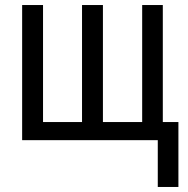

<svg xmlns="http://www.w3.org/2000/svg" viewBox="-20 -557 747 763"><path d="M627 -537V-72H689V186H607V0H68V-537H151V-72H306V-537H389V-72H545V-537Z"/></svg>

Font: Avrile Sans Condensed
Style: Regular
Weight: 400
Width: 3
Designer: Monotype Design Team
Foundry: Monotype Imaging Inc.
Version: Version 2.001;September 10, 2019;FontCreator 11.5.0.2425 64-